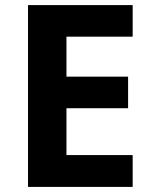

<svg xmlns="http://www.w3.org/2000/svg" viewBox="-20 -734 600 754"><path d="M90 -714H501V-590H241V-433H483V-309H241V-125H501V0H90Z"/></svg>

Font: BC Sans
Style: Bold
Weight: 700
Designer: Monotype Design Team
Province of B.C.
Foundry: Monotype Imaging Inc.
Version: Version 2.000;GOOG;noto-source:20170915:90ef993387c0